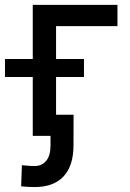

<svg xmlns="http://www.w3.org/2000/svg" viewBox="-66 -549 526 776"><path d="M408.7 -529.3V-443.4H160.6V0H66.4V-529.3ZM-45.9 -237.8V-310.5H273.4V-237.8ZM74.7 207Q60.1 207 46.1 206.3Q32.2 205.6 19.5 204.1L22.5 118.7Q32.7 119.6 46.6 120.8Q60.5 122.1 73.2 122.1Q103 122.1 120.6 101.1Q138.2 80.1 138.2 38.6V0H99.6V-85.4H231.4L231 38.6Q231 121.1 190.7 164.1Q150.4 207 74.7 207Z"/></svg>

Font: Inter Cardless Tabular
Style: Regular
Weight: 400
Designer: Rasmus Andersson
Foundry: rsms
Version: Version 4.000;git-4fc901f